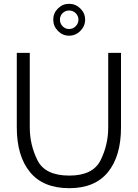

<svg xmlns="http://www.w3.org/2000/svg" viewBox="-20 -977 723 1006"><path d="M68 -309V-700H136V-309Q136 -219 176 -138Q216 -57 343 -57Q467 -57 507 -137.5Q547 -218 547 -309V-700H614V-309Q614 -159 545.5 -75Q477 9 343 9Q206 9 137 -75.5Q68 -160 68 -309ZM259 -874Q259 -908 283.5 -932.5Q308 -957 342 -957Q376 -957 401 -932.5Q426 -908 426 -874Q426 -840 401 -815Q376 -790 342 -790Q308 -790 283.5 -815Q259 -840 259 -874ZM391 -874Q391 -894 376.5 -908Q362 -922 342 -922Q322 -922 308 -908Q294 -894 294 -874Q294 -854 308 -839.5Q322 -825 342 -825Q362 -825 376.5 -839.5Q391 -854 391 -874Z"/></svg>

Font: Be Vietnam Light
Style: Regular
Weight: 300
Designer: Gabriel Lam
Foundry: TypeRant
Version: Version 4.000